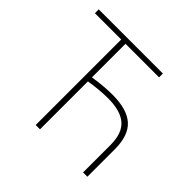

<svg xmlns="http://www.w3.org/2000/svg" viewBox="-162 -831 1003 1003"><g transform="rotate(45 339.0 -330.0)"><path d="M224.1 0V-631.8H29.8V-660.2H503.9V-631.8H255.9V-383.8Q333 -396 396 -396Q503.9 -396 554.9 -350.3Q606 -304.7 606 -202.1V0H574.2V-202.1Q574.2 -289.6 529.5 -327.9Q484.9 -366.2 394 -366.2Q329.1 -366.2 255.9 -354V0Z"/></g></svg>

Font: Source Sans 3 ExtraLight
Style: Regular
Weight: 200
Designer: Paul D. Hunt
Foundry: Adobe
Version: Version 3.052;hotconv 1.1.0;makeotfexe 2.6.0